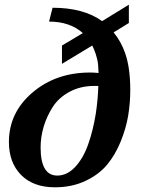

<svg xmlns="http://www.w3.org/2000/svg" viewBox="-20 -791 627 818"><path d="M18 -186Q18 -311 118 -396.5Q218 -482 364 -482Q381 -482 400 -480Q399 -501 398 -514Q396 -536 388.5 -559Q381 -582 373 -597L244 -519V-597L333 -650Q278 -699 189 -699L204 -758Q336 -758 415 -701L529 -771V-693L464 -653Q496 -614 513 -565Q535 -503 535 -407Q535 -352 526 -298Q517 -244 494 -187.5Q471 -131 436 -89Q401 -47 343.5 -20Q286 7 214 7Q122 7 70 -45.5Q18 -98 18 -186ZM153 -163Q153 -43 224 -43Q266 -43 300.5 -80Q335 -117 356 -177Q377 -237 388 -306Q397 -365 399 -425H383Q323 -425 276.5 -400Q230 -375 204.5 -335Q179 -295 166 -251Q153 -207 153 -163Z"/></svg>

Font: Volkhov
Style: Bold Italic
Weight: 700
Designer: Cyreal (www.cyreal.org)
Foundry: Cyreal (www.cyreal.org)
Version: Version 1.001